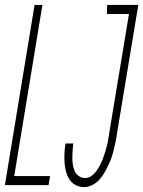

<svg xmlns="http://www.w3.org/2000/svg" viewBox="-30 -755 584 783"><path d="M-10 0 111 -735H143L28 -37H174L168 0ZM313 8Q294 8 278 -0.5Q262 -9 252.5 -24.5Q243 -40 238.5 -58Q234 -76 233 -94.5Q232 -113 233 -132Q234 -151 237 -170H269Q267 -156 266 -141.5Q265 -127 265 -112.5Q265 -98 267 -84Q269 -70 274.5 -57.5Q280 -45 291.5 -37Q303 -29 318 -29Q331 -29 343 -37.5Q355 -46 363.5 -58Q372 -70 378.5 -83Q385 -96 390 -109Q395 -122 399 -135.5Q403 -149 406.5 -162.5Q410 -176 412 -189.5Q414 -203 416 -216L496 -698H406L407 -735H534L447 -210Q445 -194 441.5 -177.5Q438 -161 434 -144.5Q430 -128 424.5 -112Q419 -96 411.5 -80.5Q404 -65 395 -49.5Q386 -34 374 -21Q362 -8 345.5 0Q329 8 313 8Z"/></svg>

Font: Iosevka Extralight
Style: Italic
Weight: 200
Italic angle: -9°
Monospace: yes
Designer: Belleve Invis
Foundry: Belleve Invis
Version: Version 32.5.0; ttfautohint (v1.8.4)